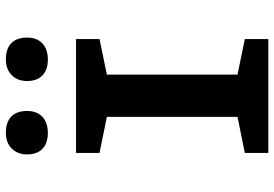

<svg xmlns="http://www.w3.org/2000/svg" viewBox="-160 -774 934 654"><g transform="rotate(-90 307.0 -447.0)"><path d="M113 0V-80L236 -105V-550L113 -575V-655H501V-575L380 -550V-105L501 -80V0ZM256 -822Q256 -788 236 -769.5Q216 -751 181 -751Q146 -751 127 -769.5Q108 -788 108 -822Q108 -854 128 -874Q148 -894 182 -894Q218 -894 237 -875.5Q256 -857 256 -822ZM506 -822Q506 -788 486 -769.5Q466 -751 431 -751Q396 -751 377 -769.5Q358 -788 358 -822Q358 -854 378 -874Q398 -894 432 -894Q468 -894 487 -875.5Q506 -857 506 -822Z"/></g></svg>

Font: Intel One Mono
Style: Bold
Weight: 700
Monospace: yes
Designer: Fred Shallcrass
Foundry: Frere-Jones Type LLC
Version: Version 1.400;hotconv 1.1.0;makeotfexe 2.6.0;FJTRelease1.4